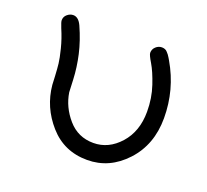

<svg xmlns="http://www.w3.org/2000/svg" viewBox="-86 -541 696 647"><g transform="rotate(20 262.5 -217.5)"><path d="M43 -409.2Q43 -422.4 53 -430.7Q63 -439 74.2 -439Q93.3 -439 105 -413.1Q126 -366.2 136 -322Q146 -277.8 147.9 -234.4Q149.9 -190.9 149.9 -189.9Q157.7 -139.2 193.4 -98.1Q229 -57.1 284.2 -57.1Q338.4 -57.1 378.7 -102.1Q418.9 -147 418.9 -217.8Q418.9 -266.6 404.5 -309.3Q390.1 -352.1 375.5 -376.5Q360.8 -400.9 360.8 -408.2Q360.8 -421.4 370.4 -430.2Q379.9 -439 392.1 -439Q397.9 -439 403.1 -437Q408.2 -435.1 412.1 -430.4Q416 -425.8 418.5 -422.9Q420.9 -419.9 424.6 -413.6Q428.2 -407.2 429.2 -405.8Q480 -318.8 480 -216.8Q480 -121.6 421.9 -58.8Q363.8 3.9 284.2 3.9Q201.2 3.9 148.2 -56.2Q95.2 -116.2 87.9 -193.8Q87.9 -197.8 86.4 -224.9Q85 -252 83 -269Q81.1 -286.1 73 -318.6Q64.9 -351.1 50.8 -383.8Q43 -403.3 43 -409.2Z"/></g></svg>

Font: CMU Typewriter Text
Style: Light
Weight: 200
Version: Version 0.7.0